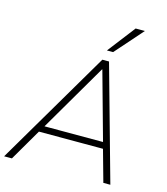

<svg xmlns="http://www.w3.org/2000/svg" viewBox="-139 -1038 993 1140"><g transform="rotate(15 357.5 -467.5)"><path d="M-6 0 409 -705H450L647 0H604L547 -204L569 -195H132L161 -204L42 0ZM422 -649 176 -228 155 -234H558L541 -228L424 -649ZM421 -765 552 -935H609L459 -765Z"/></g></svg>

Font: Mulish ExtraLight
Style: Italic
Weight: 200
Italic angle: -9°
Designer: Vernon Adams
Foundry: Vernon Adams
Version: Version 3.603